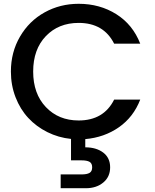

<svg xmlns="http://www.w3.org/2000/svg" viewBox="-20 -724 813 1006"><path d="M37.1 -349.1Q37.1 -450.7 85 -532.5Q132.8 -614.3 213.9 -659.2Q294.9 -704.1 392.1 -704.1Q502.9 -704.1 589.4 -649.7Q675.8 -595.2 714.8 -495.1H578.1Q523.4 -604 392.1 -604Q286.6 -604 220.2 -534.7Q153.8 -465.3 153.8 -349.1Q153.8 -232.9 220.5 -162.8Q287.1 -92.8 392.1 -92.8Q523.4 -92.8 578.1 -202.1H714.8Q679.2 -110.4 602.8 -57.1Q526.4 -3.9 426.8 4.9V47.9Q484.4 47.9 520.8 75.4Q557.1 103 557.1 152.8Q557.1 202.6 521 232.4Q484.9 262.2 430.2 262.2H297.9V189.9H407.2Q435.5 189.9 449.2 181.9Q462.9 173.8 462.9 152.8Q462.9 131.8 449.2 124Q435.5 116.2 407.2 116.2H352.1V3.9Q286.1 -2.9 228.3 -31.7Q170.4 -60.5 128.2 -106Q85.9 -151.4 61.5 -214.4Q37.1 -277.3 37.1 -349.1Z"/></svg>

Font: SVN-Poppins Medium
Style: Regular
Weight: 500
Designer: Ninad Kale (Devanagari), Jonny Pinhorn (Latin)
Foundry: Indian Type Foundry
Version: Version 3.002 2017